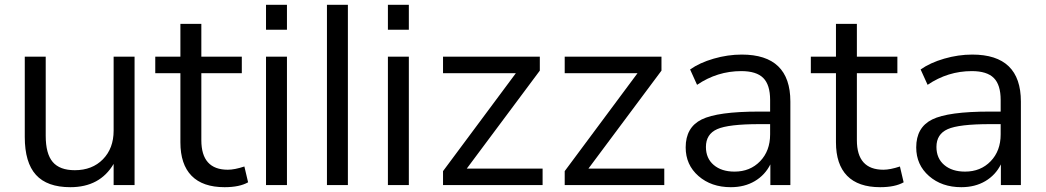

<svg xmlns="http://www.w3.org/2000/svg" viewBox="-20 -777 4389 806"><path d="M544.9 -539.1V0H457V-88.9Q399.4 8.8 275.4 8.8Q177.7 8.8 130.9 -43Q84 -94.7 84 -202.1V-539.1H171.9V-207Q171.9 -131.8 201.2 -97.2Q230.5 -62.5 293.9 -62.5Q367.2 -62.5 412.1 -108.4Q457 -154.3 457 -228.5V-539.1Z M922.9 8.8Q831.1 8.8 784.2 -39.1Q737.3 -86.9 737.3 -179.7V-469.7H631.8V-539.1H737.3V-676.8H825.2V-539.1H995.1V-469.7H825.2V-188.5Q825.2 -64.5 936.5 -64.5Q964.8 -64.5 1005.9 -78.1L1021.5 -11.7Q985.4 8.8 922.9 8.8Z M1096.7 -652.3V-756.8H1184.6V-652.3ZM1096.7 0V-539.1H1184.6V0Z M1352.5 0V-756.8H1440.4V0Z M1608.4 -652.3V-756.8H1696.3V-652.3ZM1608.4 0V-539.1H1696.3V0Z M1839.8 0V-58.6L2145.5 -469.7H1839.8V-539.1H2246.1V-480.5L1939.5 -69.3H2257.8V0Z M2350.6 0V-58.6L2656.2 -469.7H2350.6V-539.1H2756.8V-480.5L2450.2 -69.3H2768.6V0Z M3047.9 8.8Q2965.8 8.8 2912.1 -38.1Q2858.4 -85 2858.4 -158.2Q2858.4 -242.2 2925.3 -275.4Q2992.2 -308.6 3167 -308.6H3212.9V-357.4Q3212.9 -420.9 3184.1 -449.7Q3155.3 -478.5 3091.8 -478.5Q2991.2 -478.5 2906.2 -420.9L2877 -485.4Q2917 -513.7 2976.1 -530.8Q3035.2 -547.9 3093.8 -547.9Q3297.9 -547.9 3297.9 -350.6V0H3213.9V-86.9Q3191.4 -42 3148.4 -16.6Q3105.5 8.8 3047.9 8.8ZM2943.4 -160.2Q2943.4 -112.3 2976.1 -84.5Q3008.8 -56.6 3063.5 -56.6Q3128.9 -56.6 3170.9 -100.1Q3212.9 -143.6 3212.9 -212.9V-255.9H3168Q3038.1 -255.9 2990.7 -234.9Q2943.4 -213.9 2943.4 -160.2Z M3674.8 8.8Q3583 8.8 3536.1 -39.1Q3489.3 -86.9 3489.3 -179.7V-469.7H3383.8V-539.1H3489.3V-676.8H3577.1V-539.1H3747.1V-469.7H3577.1V-188.5Q3577.1 -64.5 3688.5 -64.5Q3716.8 -64.5 3757.8 -78.1L3773.4 -11.7Q3737.3 8.8 3674.8 8.8Z M4015.6 8.8Q3933.6 8.8 3879.9 -38.1Q3826.2 -85 3826.2 -158.2Q3826.2 -242.2 3893.1 -275.4Q3960 -308.6 4134.8 -308.6H4180.7V-357.4Q4180.7 -420.9 4151.9 -449.7Q4123 -478.5 4059.6 -478.5Q3959 -478.5 3874 -420.9L3844.7 -485.4Q3884.8 -513.7 3943.8 -530.8Q4002.9 -547.9 4061.5 -547.9Q4265.6 -547.9 4265.6 -350.6V0H4181.6V-86.9Q4159.2 -42 4116.2 -16.6Q4073.2 8.8 4015.6 8.8ZM3911.1 -160.2Q3911.1 -112.3 3943.8 -84.5Q3976.6 -56.6 4031.2 -56.6Q4096.7 -56.6 4138.7 -100.1Q4180.7 -143.6 4180.7 -212.9V-255.9H4135.7Q4005.9 -255.9 3958.5 -234.9Q3911.1 -213.9 3911.1 -160.2Z"/></svg>

Font: Min Sans
Style: Regular
Weight: 400
Designer: Jinseong-Kim, NotoSansCJK, Nunito
Foundry: Jinseong-Kim
Version: Version 1.400;Glyphs 3.1.2 (3151)